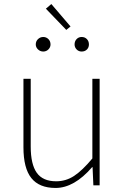

<svg xmlns="http://www.w3.org/2000/svg" viewBox="-20 -917 617 950"><path d="M255 13Q174 13 135 -36Q96 -85 96 -188V-527H132V-192Q132 -104 162 -62Q192 -20 258 -20Q306 -20 346.5 -46.5Q387 -73 437 -133V-527H473V0H442L438 -90H436Q347 13 255 13ZM308 -769 207 -874 234 -897 329 -786ZM157 -697Q157 -713 168 -723.5Q179 -734 194 -734Q209 -734 219.5 -723.5Q230 -713 230 -697Q230 -683 219.5 -672.5Q209 -662 194 -662Q179 -662 168 -672.5Q157 -683 157 -697ZM384 -662Q369 -662 359 -672.5Q349 -683 349 -697Q349 -713 359 -723.5Q369 -734 384 -734Q400 -734 410 -723.5Q420 -713 420 -697Q420 -682 410 -672Q400 -662 384 -662Z"/></svg>

Font: Noto Sans Korean Thin
Style: Regular
Weight: 250
Designer: Ryoko NISHIZUKA  (kana & ideographs); Paul D. Hunt (Latin, Greek & Cyrillic); Wenlong ZHANG  (bopomofo); Sandoll Communi
Foundry: Adobe Systems Incorporated
Version: Version 1.0001;PS 1;hotconv 1.0.78;makeotf.lib2.5.61930